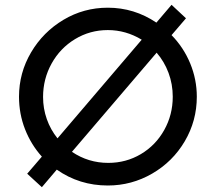

<svg xmlns="http://www.w3.org/2000/svg" viewBox="-20 -763 898 798"><path d="M798 -361Q798 -261 748 -176Q698 -91 612.5 -41.5Q527 8 428 8Q310 8 216 -58L154 15L93 -41L154 -112Q109 -162 84 -226Q59 -290 59 -361Q59 -460 109 -545Q159 -630 243.5 -680.5Q328 -731 428 -731Q538 -731 630 -669L693 -743L753 -687L693 -617Q743 -566 770.5 -499.5Q798 -433 798 -361ZM219 -188 569 -598Q503 -638 428 -638Q354 -638 292 -600.5Q230 -563 194.5 -499Q159 -435 159 -360Q159 -312 174.5 -268Q190 -224 219 -188ZM698 -361Q698 -413 680.5 -460Q663 -507 631 -544L279 -132Q347 -86 430 -86Q504 -86 565.5 -122.5Q627 -159 662.5 -222.5Q698 -286 698 -361Z"/></svg>

Font: Josefin Sans
Style: Regular
Weight: 400
Designer: Santiago Orozco
Foundry: Typemade
Version: Version 2.000